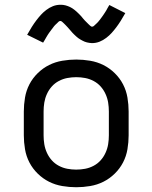

<svg xmlns="http://www.w3.org/2000/svg" viewBox="-20 -778 640 806"><path d="M300 8Q271 8 241.5 3Q212 -2 186 -15Q160 -28 138.5 -49Q117 -70 103.5 -96Q90 -122 85 -151.5Q80 -181 80 -210V-310Q80 -339 85 -368.5Q90 -398 103.5 -424Q117 -450 138.5 -471Q160 -492 186 -505Q212 -518 241.5 -523Q271 -528 300 -528Q329 -528 358.5 -523Q388 -518 414 -505Q440 -492 461.5 -471Q483 -450 496.5 -424Q510 -398 515 -368.5Q520 -339 520 -310V-210Q520 -181 515 -151.5Q510 -122 496.5 -96Q483 -70 461.5 -49Q440 -28 414 -15Q388 -2 358.5 3Q329 8 300 8ZM300 -66Q319 -66 337.5 -69.5Q356 -73 373 -82Q390 -91 402.5 -105Q415 -119 423 -136.5Q431 -154 434 -172.5Q437 -191 437 -210V-310Q437 -329 434 -347.5Q431 -366 423 -383.5Q415 -401 402.5 -415Q390 -429 373 -438Q356 -447 337.5 -450.5Q319 -454 300 -454Q281 -454 262.5 -450.5Q244 -447 227 -438Q210 -429 197.5 -415Q185 -401 177 -383.5Q169 -366 166 -347.5Q163 -329 163 -310V-210Q163 -191 166 -172.5Q169 -154 177 -136.5Q185 -119 197.5 -105Q210 -91 227 -82Q244 -73 262.5 -69.5Q281 -66 300 -66ZM366 -597Q361 -597 355.5 -598Q350 -599 345 -600Q340 -601 335.5 -603Q331 -605 326 -607.5Q321 -610 317 -612.5Q313 -615 308.5 -618Q304 -621 300 -625Q296 -629 292 -632.5Q288 -636 284.5 -640Q281 -644 278 -647.5Q275 -651 271.5 -655Q268 -659 264 -663.5Q260 -668 256 -672Q252 -676 249 -679Q246 -682 241.5 -686Q237 -690 234 -690Q229 -690 226 -687Q223 -684 219 -680Q215 -676 212 -673.5Q209 -671 207 -668Q205 -665 202.5 -662Q200 -659 197.5 -655.5Q195 -652 192 -648Q189 -644 186 -640Q183 -636 180 -631Q177 -626 174 -621Q171 -616 168 -610.5Q165 -605 161 -599L94 -632Q104 -650 113.5 -665Q123 -680 132.5 -692.5Q142 -705 151.5 -715.5Q161 -726 174 -736Q187 -746 202 -752Q217 -758 234 -758Q239 -758 244.5 -757.5Q250 -757 255 -755.5Q260 -754 264.5 -752.5Q269 -751 274 -748.5Q279 -746 283 -743.5Q287 -741 291.5 -737.5Q296 -734 300 -730.5Q304 -727 308 -723Q312 -719 315.5 -715.5Q319 -712 322 -708.5Q325 -705 328.5 -700.5Q332 -696 336 -692Q340 -688 344 -684Q348 -680 351 -677Q354 -674 358.5 -670Q363 -666 366 -666Q371 -666 374 -669Q377 -672 381 -675.5Q385 -679 388 -682Q391 -685 393 -687.5Q395 -690 397.5 -693Q400 -696 402.5 -699.5Q405 -703 408 -707Q411 -711 414 -715.5Q417 -720 420 -724.5Q423 -729 426 -734Q429 -739 432 -745Q435 -751 439 -757L506 -723Q496 -705 486.5 -690Q477 -675 467.5 -662.5Q458 -650 448.5 -639.5Q439 -629 426 -619Q413 -609 398 -603Q383 -597 366 -597Z"/></svg>

Font: R Plex Mono
Style: Regular
Weight: 400
Monospace: yes
Designer: Belleve Invis
Foundry: Belleve Invis
Version: Version 31.8.0